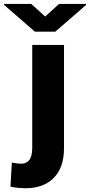

<svg xmlns="http://www.w3.org/2000/svg" viewBox="-99 -761 465 994"><path d="M232.4 -528.3V6.3Q232.4 106 179.7 159.7Q127 213.4 32.7 213.4Q-9.3 213.4 -44.9 205.1L-37.6 80.6Q-13.2 86.4 10.3 86.4Q67.9 86.4 67.9 5.4V-528.3ZM134.8 -675.3 206.5 -740.7H346.7V-735.4L187.5 -597.2H81.5L-78.6 -736.3V-740.7H63Z"/></svg>

Font: Roboto Black
Style: Regular
Weight: 900
Designer: Google
Version: Version 2.134; 2016